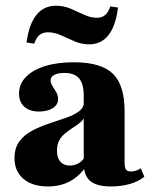

<svg xmlns="http://www.w3.org/2000/svg" viewBox="-20 -651 546 682"><path d="M277.4 -209.7V-311.3Q277.4 -353.2 260.9 -372.6Q244.4 -391.9 208.9 -391.9Q186.3 -391.9 173 -385.1Q159.7 -378.2 159.7 -365.3Q159.7 -355.6 166.5 -345.2Q173.4 -334.7 179.8 -323.4Q186.3 -312.1 186.3 -298.4Q186.3 -279 167.3 -266.9Q148.4 -254.8 118.5 -254.8Q85.5 -254.8 66.5 -271.8Q47.6 -288.7 47.6 -318.5Q47.6 -352.4 71.8 -377.4Q96 -402.4 139.5 -416.1Q183.1 -429.8 242.7 -429.8Q338.7 -429.8 380.6 -389.5Q422.6 -349.2 422.6 -255.6V-209.7ZM150 11.3Q95.2 11.3 63.3 -15.7Q31.5 -42.7 31.5 -89.5Q31.5 -125.8 49.2 -149.2Q66.9 -172.6 94.8 -187.1Q122.6 -201.6 154 -212.1Q185.5 -222.6 213.7 -232.3Q241.9 -241.9 260.1 -255.2Q278.2 -268.5 278.2 -289.5L282.3 -242.7Q278.2 -227.4 266.5 -217.3Q254.8 -207.3 240.7 -198.4Q226.6 -189.5 212.9 -178.6Q199.2 -167.7 190.7 -152.8Q182.3 -137.9 182.3 -115.3Q182.3 -90.3 194.4 -76.6Q206.5 -62.9 228.2 -62.9Q245.2 -62.9 259.7 -71.4Q274.2 -79.8 284.7 -98.4L286.3 -60.5Q261.3 -24.2 227.4 -6.5Q193.5 11.3 150 11.3ZM422.6 -74.2Q422.6 -55.6 427.4 -48.8Q432.3 -41.9 445.2 -41.9Q454.8 -41.9 463.3 -44.8Q471.8 -47.6 479.8 -53.2L492.7 -23.4Q472.6 -6.5 441.5 2.4Q410.5 11.3 374.2 11.3Q323.4 11.3 300.4 -8.1Q277.4 -27.4 277.4 -70.2V-209.7H422.6ZM296.8 -493.5Q269.4 -493.5 244.4 -504.4Q219.4 -515.3 196.4 -525.8Q173.4 -536.3 150.8 -536.3Q132.3 -536.3 120.6 -527Q108.9 -517.7 101.6 -496L74.2 -500Q83.1 -565.3 109.3 -598Q135.5 -630.6 179 -630.6Q206.5 -630.6 231 -620.2Q255.6 -609.7 278.6 -598.8Q301.6 -587.9 323.4 -587.9Q341.9 -587.9 353.2 -597.2Q364.5 -606.5 371.8 -628.2L399.2 -624.2Q391.1 -558.9 365.3 -526.2Q339.5 -493.5 296.8 -493.5Z"/></svg>

Font: Playfair 9pt Black
Style: Regular
Weight: 900
Designer: Claus Eggers Sørensen
Foundry: Claus Eggers Sørensen
Version: Version 2.203